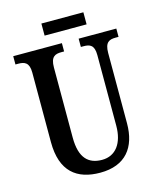

<svg xmlns="http://www.w3.org/2000/svg" viewBox="-125 -931 848 1029"><g transform="rotate(-15 299.0 -417.0)"><path d="M204 -777H437V-844H204ZM303 10C444 10 509 -76 509 -209V-599C509 -659 534 -668 569 -668H585V-714H376V-668H391C426 -668 450 -659 450 -603V-211C450 -115 406 -54 330 -54C256 -54 208 -95 208 -210V-599C208 -659 233 -668 268 -668H283V-714H13V-668H29C63 -668 89 -659 89 -603V-217C89 -53 174 10 303 10Z"/></g></svg>

Font: Noto Serif Sinhala ExtraCondensed SemiBold
Style: Regular
Weight: 600
Width: 2
Designer: Jelle Bosma - Monotype Design Team
Foundry: Monotype Imaging Inc.
Version: Version 2.007